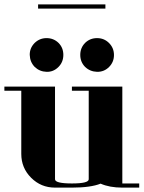

<svg xmlns="http://www.w3.org/2000/svg" viewBox="-20 -856 655 876"><path d="M0 -441.9V-460.9H231V-38.1Q231 -19 308.1 -19Q384.8 -19 384.8 -38.1V-441.9H308.1V-460.9H538.1V-19H615.2V0H538.1Q480 0 439 -18.1Q393.6 0 308.1 0H231Q167 0 122.1 -44.9Q77.1 -89.8 77.1 -153.8V-441.9ZM115.7 -605.5Q115.2 -636.7 138.2 -660.2Q161.1 -682.1 192.4 -682.1Q224.6 -682.1 247.1 -660.2Q269 -638.2 269 -605.5Q269 -572.8 246.6 -550.3Q223.6 -527.3 192.4 -528.3Q160.6 -529.3 138.2 -550.8Q116.7 -573.2 115.7 -605.5ZM153.8 -816.9V-835.9H460.9V-816.9ZM368.2 -660.2Q390.6 -682.1 422.9 -682.1Q455.1 -682.1 477.5 -659.7Q500 -637.2 500 -605Q500 -572.8 477.5 -550.3Q455.1 -527.8 422.9 -528.3Q390.6 -529.3 368.2 -550.8Q346.2 -573.2 346.2 -605.5Q346.2 -637.7 368.2 -660.2Z"/></svg>

Font: Hjet
Style: Regular
Weight: 400
Designer: T. Christopher White
Version: Version 1.2